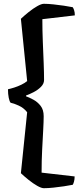

<svg xmlns="http://www.w3.org/2000/svg" viewBox="-20 -821 435 1011"><path d="M211 170Q198 170 176 157.5Q154 145 131 126.5Q108 108 90 91L123 -230Q105 -253 78.5 -265Q52 -277 36 -280Q30 -286 26 -306Q22 -326 22 -351Q36 -354 55 -360Q74 -366 92.5 -375Q111 -384 123 -394L90 -722Q108 -739 131 -757.5Q154 -776 176 -788.5Q198 -801 211 -801Q233 -801 261 -798Q289 -795 316.5 -791Q344 -787 363 -783Q366 -779 370 -768Q374 -757 374 -740L203 -720Q203 -660 205.5 -600Q208 -540 210 -488.5Q212 -437 212 -400Q212 -380 195.5 -363.5Q179 -347 156.5 -335.5Q134 -324 117 -318V-314Q134 -308 156 -296Q178 -284 194 -263.5Q210 -243 210 -209Q210 -182 207.5 -136.5Q205 -91 202 -33Q199 25 199 88L373 108Q373 124 369.5 136Q366 148 363 152Q344 156 316.5 160Q289 164 261 167Q233 170 211 170Z"/></svg>

Font: Texturina Medium 12pt
Style: Bold
Weight: 700
Version: Version 1.002